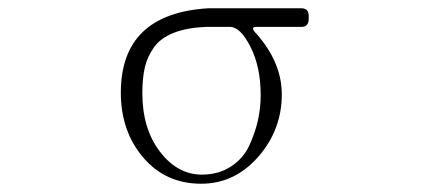

<svg xmlns="http://www.w3.org/2000/svg" viewBox="-20 -430 1040 464"><path d="M466 14Q380 14 326 -49.5Q272 -113 272 -206Q272 -397 483 -410H708Q726 -410 726 -392V-384Q726 -365 708 -365H599Q583 -365 601 -347Q661 -278 661 -202Q661 -116 604 -51Q547 14 466 14ZM324 -205Q324 -119 366.5 -63.5Q409 -8 468 -8Q508 -8 538 -27.5Q568 -47 582.5 -78.5Q597 -110 603.5 -140Q610 -170 610 -200Q610 -268 585.5 -316.5Q561 -365 536 -365H477Q431 -363 399.5 -350.5Q368 -338 352 -315.5Q336 -293 330 -267Q324 -241 324 -205Z"/></svg>

Font: cwTeXMing
Style: Medium
Weight: 500
Version: Version 1.17